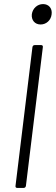

<svg xmlns="http://www.w3.org/2000/svg" viewBox="-20 -921 274 941"><path d="M179 -801C207 -801 230 -822 233 -851C237 -880 219 -901 191 -901C163 -901 140 -880 136 -851C133 -822 151 -801 179 -801ZM64 0H96C102 0 106 -4 107 -10L190 -690C191 -696 188 -700 182 -700H150C144 -700 140 -696 139 -690L56 -10C55 -4 58 0 64 0Z"/></svg>

Font: Barlow Semi Condensed Light
Style: Italic
Weight: 300
Width: 4
Italic angle: -7°
Designer: Jeremy Tribby
Foundry: Tribby Type
Version: Version 1.422;hotconv 1.0.109;makeotfexe 2.5.65596